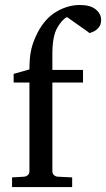

<svg xmlns="http://www.w3.org/2000/svg" viewBox="-20 -757 429 777"><path d="M389.2 -676.8Q389.2 -656.7 379.2 -645.3Q369.1 -633.8 357.9 -628.9Q346.7 -624 342.8 -623Q341.3 -624.5 327.4 -634.3Q313.5 -644 296.1 -656.2Q278.8 -668.5 265.4 -678Q252 -687.5 251 -688Q229.5 -676.8 210.7 -642.6Q191.9 -608.4 191.9 -538.1V-474.1H315.9V-422.9H191.9V-64Q191.9 -54.7 198 -48.8Q204.1 -43 212.9 -42L272 -39.1V0H28.8V-39.1L78.1 -42Q86.9 -43 93 -48.8Q99.1 -54.7 99.1 -64V-422.9H35.2V-458L99.1 -476.1Q99.1 -525.4 106.7 -557.9Q114.3 -590.3 132.8 -626Q162.1 -682.6 208.3 -709.7Q254.4 -736.8 303.2 -736.8Q345.7 -736.8 367.4 -719Q389.2 -701.2 389.2 -676.8Z"/></svg>

Font: Eeyek
Style: Regular
Weight: 400
Designer: Pravabati Chingangbam and Tabish
Foundry: SIL International
Version: Version 2.000